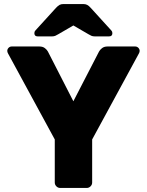

<svg xmlns="http://www.w3.org/2000/svg" viewBox="-20 -930 727 950"><path d="M16 0ZM409 0H278Q267 0 259 -8Q251 -16 251 -27V-240L20 -665Q16 -672 16 -678Q16 -687 22.5 -693.5Q29 -700 38 -700H175Q192 -700 202.5 -691.5Q213 -683 217 -675L343 -429L470 -675Q474 -683 484.5 -691.5Q495 -700 512 -700H649Q658 -700 664.5 -693.5Q671 -687 671 -678Q671 -672 667 -665L436 -240V-27Q436 -16 428 -8Q420 0 409 0ZM429 -891 531 -779Q536 -774 536 -766Q536 -750 520 -750H448Q439 -750 432 -753Q425 -756 417 -761L343 -804L269 -761Q261 -756 254 -753Q247 -750 238 -750H166Q150 -750 150 -766Q150 -774 155 -779L257 -891Q267 -902 275 -906Q283 -910 294 -910H392Q403 -910 411 -906Q419 -902 429 -891Z"/></svg>

Font: Hezaedrus
Style: Bold
Weight: 700
Designer: Hubert & Fischer
Foundry: Hubert & Fischer
Version: Version 1.10;September 3, 2019;FontCreator 11.5.0.2425 64-bi